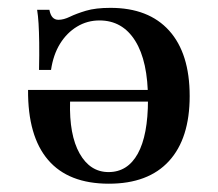

<svg xmlns="http://www.w3.org/2000/svg" viewBox="-20 -447 543 479"><path d="M251.6 11.3Q150.8 11.3 100 -48Q49.2 -107.3 50 -222.6H384.7L386.3 -193.5H154.8Q152.4 -110.5 178.6 -64.1Q204.8 -17.7 250.8 -17.7Q298.4 -17.7 323.8 -63.7Q349.2 -109.7 349.2 -198.4Q349.2 -294.4 317.3 -345.2Q285.5 -396 228.2 -396Q197.6 -396 172.2 -380.6Q146.8 -365.3 129.8 -337.9Q112.9 -310.5 107.3 -272.6H77.4Q78.2 -312.1 77.8 -340.3Q77.4 -368.5 76.2 -388.3Q75 -408.1 72.6 -422.6H103.2Q105.6 -409.7 111.3 -403.6Q116.9 -397.6 125.8 -397.6Q138.7 -397.6 154.4 -405.2Q170.2 -412.9 194.4 -420.2Q218.5 -427.4 255.6 -427.4Q350.8 -427.4 402 -370.6Q453.2 -313.7 453.2 -207.3Q453.2 -101.6 401.6 -45.2Q350 11.3 251.6 11.3Z"/></svg>

Font: Playfair SemiBold
Style: Regular
Weight: 600
Designer: Claus Eggers Sørensen
Foundry: Claus Eggers Sørensen
Version: Version 2.001;gftools[0.9.30]